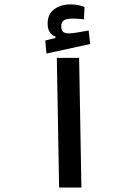

<svg xmlns="http://www.w3.org/2000/svg" viewBox="-20 -846 626 866"><path d="M246.6 0 236.3 -585H336.9L347.2 0ZM189.5 -604.5 184.1 -663.1 264.2 -683.6 259.3 -651.9 230 -669.4V-681.2Q194.8 -693.4 194.8 -740.2Q194.8 -781.7 224.1 -804Q253.4 -826.2 299.3 -826.2Q319.8 -826.2 334.5 -822.8Q349.1 -819.3 361.3 -814.5L358.4 -758.8Q347.2 -760.3 334 -761.2Q320.8 -762.2 312.5 -762.2Q280.3 -762.2 268.3 -754.4Q256.3 -746.6 256.3 -727.5Q256.3 -709 265.1 -702.1Q273.9 -695.3 291.5 -695.3Q305.7 -695.3 331.8 -700Q357.9 -704.6 379.9 -708.5L386.7 -647.5Z"/></svg>

Font: Cascadia Code
Style: Regular
Weight: 400
Designer: Aaron Bell
Foundry: Saja Typeworks
Version: Version 2404.023